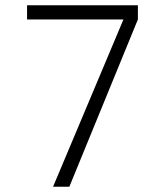

<svg xmlns="http://www.w3.org/2000/svg" viewBox="-20 -694 590 731"><path d="M505 -674V-620L244 17H182L450 -620H83V-674Z"/></svg>

Font: Biryani UltraLight
Style: Regular
Weight: 250
Designer: Dan Reynolds and Mathieu Réguer
Foundry: Dan Reynolds and Mathieu Réguer
Version: Version 1.003; ttfautohint (v1.1) -l 5 -r 5 -G 72 -x 0 -D la